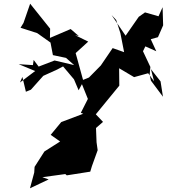

<svg xmlns="http://www.w3.org/2000/svg" viewBox="-20 -621 977 1038"><path d="M608 -513 631 -441 651 -339 589 -361 525 -267 461 -202 429 -189 389 -334 457 -396 386 -431 406 -426 362 -464 250 -416 251 -466 143 -601 107 -497 91 -471 181 -442 253 -391 266 -323 337 -308 381 -269 275 -294 189 -261 162 -297 158 -269 81 -274 170 -237 88 -175 101 -205 120 -125 147 -136 214 -211 289 -245 321 -262 380 -192 405 -133 423 -166 460 -74 459 -94 417 -11 430 -6 311 39 254 108 305 144 220 198 167 281 165 312 142 397 243 349 209 337 333 320 341 327 468 307 477 277 508 191 502 148 499 71 537 38 498 -3 625 -158 624 -252 705 -204 781 -225 813 -181 796 -247 848 -181 861 -98 796 -185 789 -216 793 -259 753 -344 770 -379 747 -395 690 -348 762 -372 825 -344 795 -409 834 -420 862 -484 859 -582 837 -533 764 -554 730 -530 659 -428 583 -540Z"/></svg>

Font: Hussar Lance
Style: ExBd
Weight: 700
Foundry: Cannot Into Space Fonts, PlusOne Fonts
Version: Version 2.270